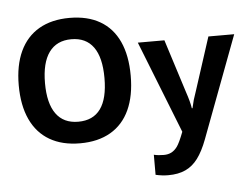

<svg xmlns="http://www.w3.org/2000/svg" viewBox="-61 -803 1461 1121"><g transform="rotate(-5 669.5 -242.5)"><path d="M384.3 9.8Q279.8 9.8 206.3 -33Q132.8 -75.7 94.5 -158.4Q56.2 -241.2 56.2 -358.9Q56.2 -475.6 94.5 -557.6Q132.8 -639.6 206.5 -682.4Q280.3 -725.1 385.3 -725.1Q490.7 -725.1 564 -682.6Q637.2 -640.1 674.8 -558.1Q712.4 -476.1 712.4 -357.9Q712.4 -240.2 674.6 -158Q636.7 -75.7 563.2 -33Q489.7 9.8 384.3 9.8ZM384.3 -116.7Q558.6 -116.7 558.6 -357.9Q558.6 -478.5 514.6 -539.3Q470.7 -600.1 385.3 -600.1Q299.3 -600.1 254.6 -538.6Q210 -477.1 210 -357.9Q210 -239.3 254.2 -178Q298.3 -116.7 384.3 -116.7ZM806.6 231.4V113.8Q832 120.1 864.7 120.1Q890.6 120.1 909.7 110.1Q928.7 100.1 943.8 79.6Q959.5 58.1 983.9 -5.4L770.5 -546.4H926.3L1025.4 -234.9Q1045.9 -174.8 1051.3 -137.2H1055.2Q1061.5 -166.5 1066.9 -185.1Q1072.3 -203.6 1083.5 -235.4L1184.1 -546.4H1335.4L1111.3 50.3Q1085.4 119.1 1054.4 160.4Q1023.4 201.7 981.4 220.9Q939.5 240.2 880.4 240.2Q844.7 240.2 806.6 231.4Z"/></g></svg>

Font: Viking Open Sans
Style: Bold
Weight: 700
Foundry: Ascender Corporation
Version: Version 2.001